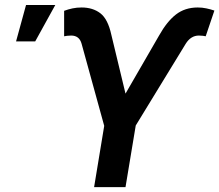

<svg xmlns="http://www.w3.org/2000/svg" viewBox="-20 -768 900 788"><path d="M366.2 0 407.7 -251.5 314.9 -588.4Q305.7 -622.1 272 -622.1Q265.1 -622.1 255.6 -621.1Q246.1 -620.1 243.2 -619.1V-723.6Q260.3 -730 277.6 -733.6Q294.9 -737.3 314.9 -737.3Q360.8 -737.3 391.8 -713.6Q422.9 -689.9 437 -625L495.1 -383.8L632.8 -622.1Q665 -679.7 702.1 -708.5Q739.3 -737.3 791.5 -737.3Q810.1 -737.3 827.1 -733.6Q844.2 -730 859.9 -724.6L824.2 -619.1Q821.8 -620.1 812.7 -621.1Q803.7 -622.1 796.4 -622.1Q763.2 -622.1 742.2 -588.4L537.1 -252.9L495.1 0ZM45.9 -598.1 86.9 -747.6H207L124.5 -598.1Z"/></svg>

Font: Inter Semi Bold
Style: Italic
Weight: 600
Italic angle: -9.39999°
Designer: Rasmus Andersson
Foundry: rsms
Version: Version 4.000;git-3c8e0fc